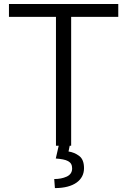

<svg xmlns="http://www.w3.org/2000/svg" viewBox="-20 -731 637 963"><path d="M24.9 -710.9V-646.5H260.7V0H274.4L259.8 64C315.9 68.4 341.8 78.6 341.8 113.8C341.8 132.8 332.5 146.5 314.5 154.8C296.4 163.1 275.4 167 252 167L255.4 212.4C350.6 212.4 401.4 171.9 401.4 112.8C401.4 84 393.6 63.5 377.4 51.3C361.3 39.1 343.3 31.7 323.7 28.8L329.6 0H336.9V-646.5H573.2V-710.9Z"/></svg>

Font: Vazirmatn Light
Style: Regular
Weight: 300
Designer: Saber Rastikerdar
Foundry: Saber Rastikerdar
Version: Version 33.003